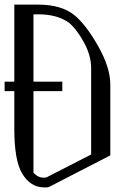

<svg xmlns="http://www.w3.org/2000/svg" viewBox="-20 -812 602 832"><path d="M42 -792H145.5Q246.1 -792 302.7 -746.1Q353.5 -704.1 405.8 -611.3Q458 -518.6 458 -446.3V-138.7L196.3 -3.9Q188.5 0 183.6 0H170.9Q111.3 0 75.2 -61.5Q42 -118.2 42 -252.9V-417H0V-458H42ZM125 -63.5Q144.5 -42 169.9 -42Q175.8 -42 180.7 -43L375 -142.6V-516.6Q375 -571.3 343.8 -628.4Q312.5 -685.5 278.3 -713.9Q227.5 -750 145.5 -750H125V-458H250V-417H125Z"/></svg>

Font: wanta
Style: Medium
Weight: 500
Version: Version 0.91